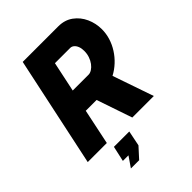

<svg xmlns="http://www.w3.org/2000/svg" viewBox="-260 -832 1167 1167"><g transform="rotate(-45 323.5 -248.5)"><path d="M4 0 155 -710H460Q516 -710 555.5 -681Q595 -652 615.5 -606.5Q636 -561 636 -510Q636 -473 625 -437Q614 -401 593 -368Q572 -335 543.5 -308.5Q515 -282 481 -264L572 0H387L309 -229H216L168 0ZM383 -372Q397 -372 412 -381.5Q427 -391 439.5 -407.5Q452 -424 459.5 -446Q467 -468 467 -493Q467 -515 460.5 -531.5Q454 -548 443 -557Q432 -566 419 -566H288L247 -372ZM162 213 208 146H160L182 47H314L294 146L233 213Z"/></g></svg>

Font: Raleway Thin ExtraBold
Style: Italic
Weight: 800
Italic angle: -12°
Version: Version 4.026